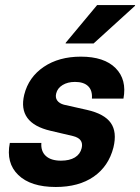

<svg xmlns="http://www.w3.org/2000/svg" viewBox="-20 -736 559 766"><path d="M202.5 10Q102.5 10 52.9 -37.9Q3.3 -85.8 19.2 -165.8H145Q142.5 -132.5 162.9 -113.8Q183.3 -95 223.3 -95Q257.5 -95 278.8 -107.9Q300 -120.8 305.8 -145Q315 -182.5 270.8 -193.3L181.7 -214.2Q49.2 -245 76.7 -358.3Q94.2 -428.3 154.6 -469.2Q215 -510 302.5 -510Q395.8 -510 441.2 -464.2Q486.7 -418.3 472.5 -342.5H346.7Q349.2 -375 331.7 -392.1Q314.2 -409.2 279.2 -409.2Q250 -409.2 229.6 -396.7Q209.2 -384.2 204.2 -363.3Q200 -346.7 208.3 -335Q216.7 -323.3 235 -318.3L327.5 -297.5Q396.7 -281.7 422.1 -245.4Q447.5 -209.2 432.5 -147.5Q413.3 -72.5 353.8 -31.2Q294.2 10 202.5 10ZM241.7 -562.5 242.5 -565.8 367.5 -715.8H519.2L518.3 -712.5L353.3 -562.5Z"/></svg>

Font: Funnel Sans
Style: Bold Italic
Weight: 700
Italic angle: -14.036°
Designer: NORD ID, Kristian Moeller
Foundry: Dicotype
Version: Version 1.000